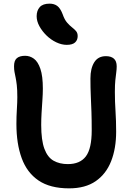

<svg xmlns="http://www.w3.org/2000/svg" viewBox="-20 -1020 719 1053"><path d="M359 13Q255 13 191.5 -30Q128 -73 99 -152.5Q70 -232 70 -340Q70 -381 72.5 -420.5Q75 -460 75 -487Q75 -529 72 -554Q69 -579 65.5 -595.5Q62 -612 59.5 -625.5Q57 -639 57 -657Q57 -688 72.5 -701Q88 -714 118 -714Q144 -714 166 -698Q188 -682 201.5 -642.5Q215 -603 215 -534Q215 -505 212.5 -470.5Q210 -436 208 -401Q206 -366 206 -335Q206 -251 223.5 -204Q241 -157 274 -138.5Q307 -120 352 -120Q419 -120 451 -162.5Q483 -205 483 -305Q483 -362 481.5 -406Q480 -450 478 -493.5Q476 -537 476 -590Q476 -645 497 -678.5Q518 -712 561 -712Q589 -712 604.5 -698.5Q620 -685 620 -656Q620 -640 617.5 -622Q615 -604 612.5 -579.5Q610 -555 610 -516Q610 -463 613.5 -410.5Q617 -358 617 -298Q617 -206 589.5 -136Q562 -66 505 -26.5Q448 13 359 13ZM346 -774Q318 -774 288.5 -788Q259 -802 235 -825.5Q211 -849 196 -876.5Q181 -904 181 -931Q181 -962 198 -981Q215 -1000 252 -1000Q277 -1000 294 -987.5Q311 -975 324 -941Q334 -912 348 -896Q362 -880 375 -870Q388 -860 397 -849.5Q406 -839 406 -822Q406 -800 391.5 -787Q377 -774 346 -774Z"/></svg>

Font: Shantell Sans Light SemiBold
Style: Regular
Weight: 600
Version: Version 1.008;[ac192a2d6]